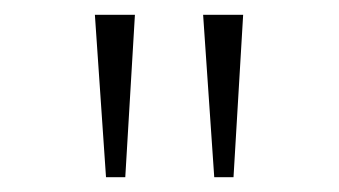

<svg xmlns="http://www.w3.org/2000/svg" viewBox="-20 -734 457 259"><path d="M269 -495H295L308 -714H254ZM123 -495H149L162 -714H108Z"/></svg>

Font: Noto Serif Devanagari SemiCondensed ExtraLight
Style: Regular
Weight: 200
Width: 4
Designer: Universal Thirst, Indian Type Foundry and the Monotype Design Team
Foundry: Monotype Imaging Inc.
Version: Version 2.004